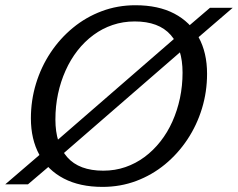

<svg xmlns="http://www.w3.org/2000/svg" viewBox="-34 -722 931 752"><path d="M877.5 -691.5 727.5 -562.5 695 -538 196.5 -105.5 173.5 -83.5 75.5 0H-13.5L138.5 -130.5L167 -152.5L666.5 -586L691.5 -608.5L788.5 -691.5ZM183 -254Q183 -159 229.5 -106.2Q276 -53.5 370.5 -53.5Q416.5 -53.5 457 -67.5Q497.5 -81.5 532 -107Q566.5 -132.5 594.2 -167.8Q622 -203 641.2 -246Q660.5 -289 670.8 -337.5Q681 -386 681 -437.5Q681 -532.5 634.5 -585.2Q588 -638 493.5 -638Q448 -638 407.2 -624.2Q366.5 -610.5 331.8 -584.8Q297 -559 269.5 -523.8Q242 -488.5 222.8 -445.5Q203.5 -402.5 193.2 -354.2Q183 -306 183 -254ZM777 -433Q777 -362.5 757 -297Q737 -231.5 700 -175.8Q663 -120 612.2 -78.2Q561.5 -36.5 499.5 -13.2Q437.5 10 367.5 10Q278.5 10 215.8 -22.8Q153 -55.5 120 -116Q87 -176.5 87 -258.5Q87 -329 107 -394.5Q127 -460 164 -515.8Q201 -571.5 251.8 -613.2Q302.5 -655 364.5 -678.2Q426.5 -701.5 496.5 -701.5Q586 -701.5 648.5 -668.8Q711 -636 744 -576Q777 -516 777 -433Z"/></svg>

Font: Newsreader 11pt
Style: Italic
Weight: 400
Italic angle: -17°
Version: Version 1.003